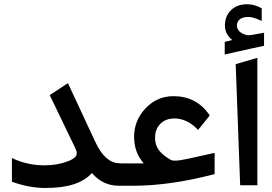

<svg xmlns="http://www.w3.org/2000/svg" viewBox="-20 -892 1307 922"><path d="M565.9 0C568.4 0 570.3 -4.9 572.3 -15.1C573.7 -25.4 574.7 -35.6 574.7 -45.9V-62.5C574.7 -72.8 573.7 -82.5 572.3 -92.8C570.3 -102.5 568.4 -107.4 565.9 -107.4L552.7 -107.9C507.3 -109.4 469.2 -143.1 438.5 -209L311 -482.4L306.2 -492.7L296.9 -486.8L226.1 -439.9L218.8 -435.1L222.7 -427.2L341.8 -180.2C346.2 -170.9 348.6 -162.6 348.6 -155.3C348.6 -140.1 332.5 -127 300.8 -115.7C269 -104 233.4 -98.1 193.8 -98.1C142.6 -98.1 95.2 -107.9 50.8 -127L37.1 -133.3V-118.2V-26.4V-19.5L43.5 -17.1C96.7 1.5 147.9 10.7 198.2 10.7C305.2 10.7 376.5 -12.2 421.4 -61C456.1 -20.5 499.5 0 550.8 0Z M560.5 -107.4C548.3 -107.4 542 -92.3 542 -62.5V-45.9C542 -15.1 548.3 0 560.5 0H619.6C736.8 0 864.7 -18.1 1003.4 -54.2L1010.7 -56.2V-63.5V-145.5V-157.7L999 -155.3L879.4 -128.9C854 -123.5 834.5 -120.6 820.8 -120.6C811.5 -120.6 804.7 -121.6 800.3 -124C755.4 -150.9 724.6 -177.7 724.6 -231.4C724.6 -257.8 732.9 -279.8 750 -297.4C767.1 -314.5 789.6 -323.2 817.9 -323.2C854.5 -323.2 892.6 -306.6 923.3 -275.9L930.7 -268.1L938 -276.4L982.9 -332L987.3 -337.9L982.9 -344.2C941.4 -401.4 885.3 -430.2 813.5 -430.2C761.2 -430.2 716.3 -411.1 679.7 -372.6C642.6 -334 624 -288.1 624 -234.9C624 -184.6 639.6 -142.1 670.4 -107.4Z M1133.3 -2.4H1215.8V-614.3L1111.8 -584ZM1095.2 -699.7C1092.3 -698.7 1084.5 -696.8 1071.8 -693.8C1067.4 -692.9 1064 -691.9 1060.5 -691.4L1059.1 -690.9V-629.9L1061.5 -630.9C1079.6 -635.3 1098.6 -639.6 1119.6 -644C1140.1 -648.4 1163.1 -653.8 1188 -659.2C1212.9 -664.6 1232.4 -668.5 1246.6 -671.9L1248 -672.4V-734.9L1245.6 -734.4C1238.3 -732.9 1229.5 -731.4 1218.3 -729.5C1196.3 -725.1 1182.1 -722.7 1174.3 -722.7C1168.9 -722.7 1166.5 -723.1 1164.1 -723.6C1132.8 -732.4 1117.7 -748 1117.7 -769.5C1117.7 -797.4 1141.1 -810.5 1170.9 -810.5C1178.2 -810.5 1186 -809.6 1194.3 -807.6C1210.4 -803.2 1217.8 -800.3 1233.9 -792.5L1236.8 -791.5V-851.6L1235.8 -852.5C1214.8 -864.7 1190.9 -871.6 1167 -871.6C1134.8 -871.6 1108.9 -862.3 1089.4 -843.3C1069.8 -824.2 1060.1 -799.8 1060.1 -769.5C1060.1 -741.7 1071.8 -718.8 1095.2 -699.7Z"/></svg>

Font: Samim Medium
Style: Regular
Weight: 500
Foundry: DejaVu fonts team - Redesigned by Saber Rastikerdar
Version: Version 4.0.5